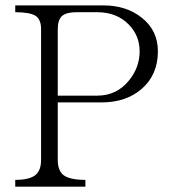

<svg xmlns="http://www.w3.org/2000/svg" viewBox="-20 -698 649 719"><path d="M37.1 1H299.8V-24.4Q240.2 -24.4 216.8 -43Q196.3 -60.5 196.3 -98.6V-314.5H360.4Q452.1 -314.5 510.7 -365.2Q571.3 -418 571.3 -505.9Q571.3 -584 510.7 -631.8Q453.1 -677.7 368.2 -677.7H37.1V-652.3Q91.8 -652.3 113.3 -638.7Q133.8 -625 133.8 -588.9V-98.6Q133.8 -60.5 113.3 -43Q90.8 -24.4 37.1 -24.4ZM196.3 -339.8V-588.9Q196.3 -624 212.9 -638.7Q229.5 -652.3 266.6 -652.3H343.8Q417 -652.3 461.9 -606.4Q502.9 -564.5 502.9 -505.9Q502.9 -445.3 462.9 -396.5Q417 -339.8 343.8 -339.8Z"/></svg>

Font: Batang
Style: Regular
Weight: 400
Version: Version 2.21